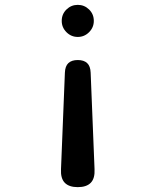

<svg xmlns="http://www.w3.org/2000/svg" viewBox="-20 -581 640 790"><path d="M247 -282Q248 -309 261.5 -321.5Q275 -334 300 -334Q325 -334 338.5 -321.5Q352 -309 353 -282L369 115Q371 153 353.5 171Q336 189 300 189Q264 189 246.5 171Q229 153 231 115ZM234 -495Q234 -523 253.5 -542Q273 -561 300 -561Q327 -561 346.5 -542Q366 -523 366 -495Q366 -468 346.5 -448.5Q327 -429 300 -429Q273 -429 253.5 -448.5Q234 -468 234 -495Z"/></svg>

Font: Maple Mono Medium
Style: Regular
Weight: 500
Monospace: yes
Designer: subframe7536
Version: Version 7.000